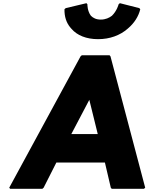

<svg xmlns="http://www.w3.org/2000/svg" viewBox="-20 -1179 970 1206"><path d="M733 -1159 725 -1152C725 -1152 715 -1111 683 -1080C666 -1067 643 -1056 613 -1056C584 -1056 565 -1066 551 -1080C528 -1110 529 -1152 529 -1152L523 -1159L393 -1128L385 -1121C384 -1076 396 -1037 422 -1006L423 -1005L429 -998C464 -957 522 -933 596 -933C670 -933 734 -957 781 -998L789 -1005C823 -1035 850 -1075 861 -1121L855 -1128ZM674 -825 668 -832H494L486 -825L38 0L44 7H246L254 0L334 -158H639L676 0L682 7H884L892 0ZM594 -337H428L541 -552Z"/></svg>

Font: Hussar Woodtype
Style: BlkObl
Weight: 900
Foundry: Cannot Into Space Fonts
Version: Version 1.07